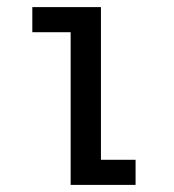

<svg xmlns="http://www.w3.org/2000/svg" viewBox="-20 -520 490 540"><path d="M263.9 -70.6H361.3V0H178.7V-429.4H70.9V-500H263.9Z"/></svg>

Font: League Mono Thin Condensed
Style: Regular
Weight: 100
Width: 1
Designer: Tyler Finck
Foundry: The League of Moveable Type / Tyler Finck
Version: Version 2.300;RELEASE